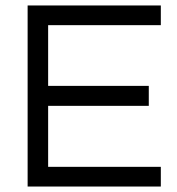

<svg xmlns="http://www.w3.org/2000/svg" viewBox="-20 -682 648 702"><path d="M568 -590H156V-368H524V-295H156V-72H568V0H81V-662H568Z"/></svg>

Font: Questrial
Style: Regular
Weight: 400
Designer: Joe Prince
Foundry: Joe Prince
Version: Version 1.002